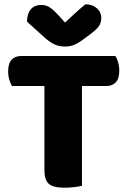

<svg xmlns="http://www.w3.org/2000/svg" viewBox="-20 -867 596 895"><path d="M518 -606Q525 -595 530.5 -577Q536 -559 536 -538Q536 -500 519.5 -483Q503 -466 475 -466H362V-1Q351 2 328 5Q305 8 281 8Q228 8 207.5 -10Q187 -28 187 -75V-466H36Q29 -477 23.5 -495Q18 -513 18 -534Q18 -572 34.5 -589Q51 -606 79 -606ZM283 -762Q308 -785 332 -807Q356 -829 378 -847Q410 -847 431 -829Q452 -811 452 -783Q452 -762 442 -746.5Q432 -731 404 -710L376 -689Q347 -667 327 -658.5Q307 -650 283 -650Q253 -650 231 -661.5Q209 -673 189 -691L106 -766Q106 -803 123.5 -823.5Q141 -844 173 -844Q193 -844 210.5 -833.5Q228 -823 256 -792Z"/></svg>

Font: Baloo Bhaina 2 ExtraBold
Style: Regular
Weight: 800
Designer: Yesha Goshar, Manish Minz, Shuchita Grover and Ek Type
Foundry: Ek Type
Version: Version 1.640;hotconv 1.0.111;makeotfexe 2.5.65597; ttfautoh